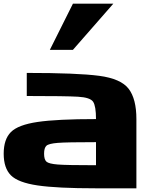

<svg xmlns="http://www.w3.org/2000/svg" viewBox="-20 -1020 884 1040"><path d="M500 -125V-250Q341.8 -250 293 -246.1Q244.1 -242.2 231.4 -230.5Q218.8 -218.8 218.8 -187.5Q218.8 -156.2 231.4 -144.5Q244.1 -132.8 293 -128.9Q341.8 -125 500 -125ZM718.8 -375V0H500Q289.1 0 183.6 -15.6Q78.1 -31.2 39.1 -70.3Q0 -109.4 0 -187.5Q0 -265.6 39.1 -304.7Q78.1 -343.8 183.6 -359.4Q289.1 -375 500 -375Q500 -445.3 484.4 -468.8Q468.8 -492.2 402.3 -496.1Q335.9 -500 125 -500V-625Q398.4 -625 516.6 -609.4Q634.8 -593.8 676.8 -539.1Q718.8 -484.4 718.8 -375ZM375 -750H250L375 -1000H593.8Z"/></svg>

Font: CraftyPE
Style: Regular
Weight: 400
Designer: Erek Butcher
Foundry: Haunted Coop
Version: Version 0.018;April 4, 2024;FontCreator 15.0.0.2962 64-bit